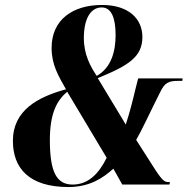

<svg xmlns="http://www.w3.org/2000/svg" viewBox="-20 -744 765 774"><path d="M256 10C343 10 397 -28 437 -64L473 0H663L665 -10H659C645 -10 636 -14 607 -58L529 -180C554 -223 582 -286 625 -371C644 -411 659 -418 699 -418H715L716 -428H537L527 -389C517 -346 502 -287 487 -242L374 -429C499 -480 554 -515 554 -595C554 -668 499 -724 391 -724C274 -724 188 -665 188 -551C188 -483 215 -439 246 -384C132 -353 32 -299 32 -176C32 -67 96 10 256 10ZM370 -438C345 -475 318 -524 318 -590C318 -670 346 -714 390 -714C428 -714 446 -674 446 -603C446 -539 430 -472 370 -438ZM273 0C210 0 181 -47 181 -179C181 -281 206 -337 251 -374L410 -108C380 -47 338 0 273 0Z"/></svg>

Font: Noto Serif Display Condensed ExtraBold
Style: Italic
Weight: 800
Width: 3
Italic angle: -12°
Designer: Monotype Design Team
Foundry: Monotype Imaging Inc.
Version: Version 2.009